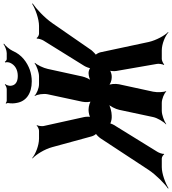

<svg xmlns="http://www.w3.org/2000/svg" viewBox="-14 -995 996 1112"><g transform="rotate(-90 484.0 -439.0)"><path d="M629 -263 670 -27C672 -18 668 6 664 12L667 14C671 8 690 0 698 0H748C786 0 833 20 853 39L854 36C834 17 807 -32 797 -75L737 -356C735 -365 725 -384 720 -384L719 -380C724 -380 742 -399 749 -407L906 -634C937 -679 990 -728 1020 -748L1018 -751C988 -732 930 -711 890 -711H844C836 -711 822 -719 820 -725L816 -723C818 -717 811 -694 805 -685L659 -450C653 -441 643 -416 645 -410L648 -412C646 -418 627 -424 619 -424H615C601 -424 576 -417 567 -408L570 -405C581 -414 593 -443 597 -460L641 -661C646 -685 664 -722 676 -735L675 -737C659 -725 621 -711 598 -711H552C529 -711 496 -725 486 -737L484 -735C493 -722 499 -685 494 -661L451 -461C447 -443 448 -413 455 -404L459 -407C452 -416 424 -424 407 -424H400C390 -424 363 -419 358 -412L361 -410C366 -417 364 -441 362 -450L310 -685C308 -694 311 -716 315 -723L313 -725C308 -718 291 -711 283 -711H237C197 -711 146 -732 124 -751L123 -748C145 -728 176 -679 188 -634L250 -407C252 -398 262 -379 268 -379L269 -383C263 -383 245 -364 239 -355L55 -75C26 -32 -24 17 -52 36L-50 39C-22 21 34 0 72 0H122C130 0 144 8 146 14L149 12C147 6 155 -17 161 -26L308 -264C315 -273 328 -298 325 -304L320 -302C323 -296 348 -290 358 -290H371C391 -290 428 -299 441 -310L439 -313C426 -302 408 -267 404 -247L362 -50C357 -26 335 11 320 24L321 26C337 14 375 0 398 0H444C467 0 500 14 510 26L512 24C506 11 504 -26 509 -50L552 -248C556 -268 554 -302 545 -312L543 -310C549 -299 574 -290 590 -290H600C608 -290 630 -296 634 -302L632 -304C628 -298 627 -272 629 -263ZM600 -834C564 -834 544 -849 543 -878C543 -886 548 -902 553 -907L550 -909C546 -904 532 -898 524 -898H457C452 -898 445 -902 442 -904L440 -901C442 -899 444 -893 443 -888C440 -871 441 -854 444 -840C453 -786 498 -753 569 -753C592 -753 614 -757 635 -764C679 -780 723 -811 745 -863C754 -882 774 -905 787 -914L785 -917C773 -908 748 -898 732 -898H698C692 -898 684 -904 683 -909L678 -907C681 -902 680 -886 676 -878C663 -849 635 -834 600 -834Z"/></g></svg>

Font: Asimov
Style: EdgeExtremeIt
Weight: 500
Designer: Google
Version: Version 2.000980: 2014